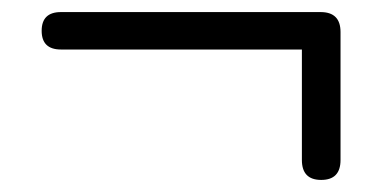

<svg xmlns="http://www.w3.org/2000/svg" viewBox="-20 -440 640 318"><path d="M480 -175V-358H81Q49 -358 49 -389Q49 -420 81 -420H511Q544 -420 544 -387V-175Q544 -142 512 -142Q480 -142 480 -175Z"/></svg>

Font: Nunito
Style: Regular
Weight: 400
Designer: Vernon Adams
Foundry: Vernon Adams
Version: Version 3.602